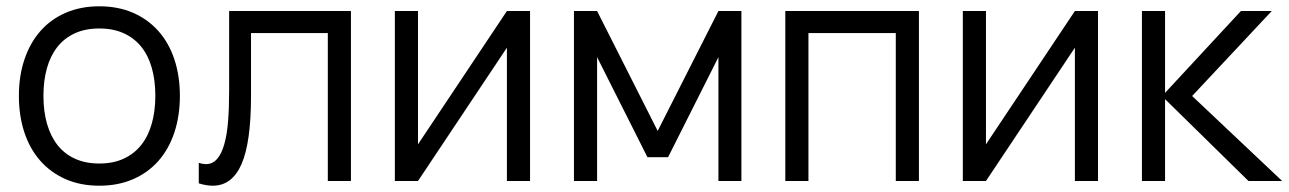

<svg xmlns="http://www.w3.org/2000/svg" viewBox="-20 -575 4094 610"><path d="M295.5 15Q235.5 15 188 -6Q140.5 -27 107.5 -64.8Q74.5 -102.5 57.2 -155Q40 -207.5 40 -270.5Q40 -334 57.8 -386.5Q75.5 -439 108.5 -476.5Q141.5 -514 189 -534.5Q236.5 -555 295.5 -555Q356 -555 403.5 -534Q451 -513 484 -475.5Q517 -438 534.2 -385.8Q551.5 -333.5 551.5 -270.5Q551.5 -207 534 -154.2Q516.5 -101.5 483.5 -64Q450.5 -26.5 403 -5.8Q355.5 15 295.5 15ZM295.5 -55.5Q340 -55.5 373.2 -71Q406.5 -86.5 428.8 -114.5Q451 -142.5 462.2 -182.2Q473.5 -222 473.5 -270.5Q473.5 -320 462.2 -359.5Q451 -399 428.5 -426.8Q406 -454.5 372.8 -469.5Q339.5 -484.5 295.5 -484.5Q251 -484.5 217.8 -469.2Q184.5 -454 162.2 -425.8Q140 -397.5 129 -358Q118 -318.5 118 -270.5Q118 -221 129.5 -181.2Q141 -141.5 163.2 -113.5Q185.5 -85.5 218.8 -70.5Q252 -55.5 295.5 -55.5Z M611.5 -57.5Q624.5 -53.5 634 -53.5Q655 -53.5 669.2 -69.5Q683.5 -85.5 692.2 -115.5Q701 -145.5 704.5 -188.8Q708 -232 708 -286.5V-540H1095V0H1021.5V-470H777.5V-270Q777.5 -123 747.5 -54Q717.5 15 656 15Q635.5 15 611.5 7.5Z M1664 -540V0H1590.5V-423.5L1308 0H1234.5V-540H1308V-116.5L1590.5 -540Z M1803.5 0V-540H1877L2069.5 -159L2262.5 -540H2335.5V0H2262.5V-393.5L2102.5 -75.5H2037L1877 -393.5V0Z M2475 0V-540H2899.5V0H2826V-470H2548.5V0Z M3468.5 -540V0H3395V-423.5L3112.5 0H3039V-540H3112.5V-116.5L3395 -540Z M3608 -540H3681.5V-280L3922.5 -540H4020.5L3767.5 -270L4053.5 0H3946.5L3681.5 -260V0H3608Z"/></svg>

Font: Vela Sans
Style: Regular
Weight: 400
Designer: Principal design: Mikhail Sharanda - project Manrope.
Design modification: Ravid Balaliev
Foundry: Mikhail Sharanda
Version: Version 1.001